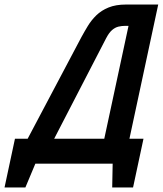

<svg xmlns="http://www.w3.org/2000/svg" viewBox="-30 -721 718 847"><path d="M541 -109 668 -701H526Q481 -701 449 -688Q417 -675 395 -653.5Q373 -632 357.5 -606.5Q342 -581 329 -557L92 -109H36L-10 106H82L126 1H467L465 106H557L603 -109ZM430 -109H209L438 -552Q451 -577 464.5 -588.5Q478 -600 492.5 -603.5Q507 -607 523 -607H537Z"/></svg>

Font: Advent Pro
Style: Italic
Weight: 400
Italic angle: -12°
Designer: VivaRado, Andreas Kalpakidis
Foundry: VivaRado, Andreas Kalpakidis
Version: Version 3.000